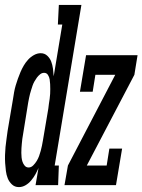

<svg xmlns="http://www.w3.org/2000/svg" viewBox="-43 -755 581 783"><path d="M34 8Q17 8 5.5 -3Q-6 -14 -11.5 -28Q-17 -42 -19 -58Q-21 -74 -22 -90Q-23 -106 -22.5 -122.5Q-22 -139 -20.5 -155.5Q-19 -172 -16.5 -188Q-14 -204 -12 -221L10 -351Q12 -365 14.5 -379Q17 -393 21 -406.5Q25 -420 30 -434Q35 -448 40.5 -461Q46 -474 53.5 -487Q61 -500 71.5 -511.5Q82 -523 95.5 -530.5Q109 -538 123 -538Q139 -538 150 -527.5Q161 -517 166 -503.5Q171 -490 173 -475Q175 -460 176 -444L211 -655H193L197 -735H289L180 -80H197L194 0H102L114 -70Q108 -56 101 -43.5Q94 -31 84 -19Q74 -7 61 0.5Q48 8 34 8ZM74 -72Q84 -72 92.5 -80.5Q101 -89 107 -99Q113 -109 116.5 -119Q120 -129 123 -139.5Q126 -150 128 -160.5Q130 -171 132 -182L154 -312Q155 -322 156.5 -332Q158 -342 159.5 -352Q161 -362 161.5 -372Q162 -382 162 -392Q162 -402 161.5 -412Q161 -422 159.5 -431.5Q158 -441 152.5 -449.5Q147 -458 137 -458Q128 -458 120.5 -452Q113 -446 107.5 -438.5Q102 -431 97.5 -423Q93 -415 90 -406.5Q87 -398 84.5 -389.5Q82 -381 79.5 -372.5Q77 -364 75.5 -355Q74 -346 72 -337L51 -207Q49 -198 48 -188.5Q47 -179 46 -169.5Q45 -160 44.5 -150.5Q44 -141 44 -131.5Q44 -122 45 -112.5Q46 -103 49 -94.5Q52 -86 58 -79Q64 -72 74 -72Q74 -72 74 -72Q74 -72 74 -72ZM220 0 234 -80 427 -450H346L335 -381H283L308 -530H518L505 -450L311 -80H392L403 -149H455L430 0Z"/></svg>

Font: Iosevka Slab Medium Oblique
Style: Regular
Weight: 500
Italic angle: -9°
Monospace: yes
Designer: Belleve Invis
Foundry: Belleve Invis
Version: Version 11.1.1; ttfautohint (v1.8.3)